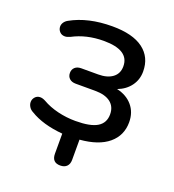

<svg xmlns="http://www.w3.org/2000/svg" viewBox="-119 -589 742 820"><g transform="rotate(20 252.0 -178.5)"><path d="M208 99V8Q117 0 60 -35Q48 -41 41.5 -51.5Q35 -62 35 -73Q35 -86 44 -96Q53 -106 67 -106Q78 -106 91 -99Q122 -81 161.5 -71.5Q201 -62 242 -62Q310 -62 341 -81Q372 -100 372 -139Q372 -174 347.5 -193Q323 -212 277 -212H189Q171 -212 160.5 -221.5Q150 -231 150 -247Q150 -263 160.5 -272.5Q171 -282 189 -282H266Q307 -282 331 -300Q355 -318 355 -351Q355 -425 240 -425Q161 -425 99 -392Q86 -386 76 -386Q61 -386 52 -396Q43 -406 43 -419Q43 -429 49 -438Q55 -447 66 -453Q143 -496 253 -496Q346 -496 394 -460Q442 -424 442 -359Q442 -322 421 -293.5Q400 -265 363 -251Q408 -241 434 -210.5Q460 -180 460 -135Q460 -75 415.5 -37.5Q371 0 286 7V99Q286 118 275.5 128.5Q265 139 246 139Q208 139 208 99Z"/></g></svg>

Font: SN Pro
Style: Regular
Weight: 400
Designer: Tobias Whetton
Foundry: Supernotes
Version: Version 1.003